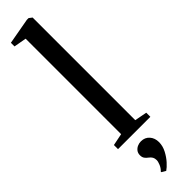

<svg xmlns="http://www.w3.org/2000/svg" viewBox="-370 -783 1008 1008"><g transform="rotate(-45 134.0 -279.0)"><path d="M85.5 -44V-753L15.5 -765.5V-792.5L160 -818.5H173L190 -805.5V-43.5L258.5 -30.5V0H18.5V-30.5ZM197 127Q196.5 155.5 182.5 182.2Q168.5 209 150 229.5Q131.5 250 117 259.5H116L94 246.5L93.5 242.5Q107 230 114.2 212.8Q121.5 195.5 121.5 184Q121.5 171.5 116.5 162.2Q111.5 153 99.5 144Q90 137.5 83.5 128.2Q77 119 77 104.5Q77 88.5 85.2 77.8Q93.5 67 106 61.5Q118.5 56 130.5 56H133.5Q161.5 56 179.2 75.8Q197 95.5 197 127Z"/></g></svg>

Font: Merriweather 96pt Medium
Style: Regular
Weight: 500
Version: Version 2.100